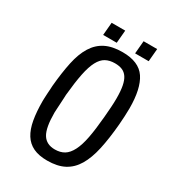

<svg xmlns="http://www.w3.org/2000/svg" viewBox="-196 -924 940 1041"><g transform="rotate(30 274.0 -404.0)"><path d="M386 -735 393 -815H478L471 -735ZM186 -735 193 -815H278L271 -735ZM414 -353Q417 -388 419 -417.5Q421 -447 421 -473Q421 -519 415 -550Q409 -581 396.5 -599.5Q384 -618 365 -626Q346 -634 319 -634Q286 -634 262 -621Q238 -608 221 -576Q204 -544 193 -490Q182 -436 174 -353Q174 -347 173 -330Q172 -313 171 -294Q170 -275 169 -259Q168 -243 168 -238Q168 -144 192 -105Q216 -66 269 -66Q303 -66 327 -80.5Q351 -95 368.5 -129Q386 -163 396.5 -217.5Q407 -272 414 -353ZM504 -358Q496 -266 481 -197.5Q466 -129 439 -83.5Q412 -38 369.5 -15.5Q327 7 263 7Q211 7 176 -9.5Q141 -26 120 -59.5Q99 -93 90 -143.5Q81 -194 81 -261Q81 -266 81.5 -279.5Q82 -293 83 -309Q84 -325 85 -339Q86 -353 86 -358Q94 -446 108 -511.5Q122 -577 149 -620.5Q176 -664 218.5 -685.5Q261 -707 325 -707Q427 -707 468 -646Q509 -585 509 -461Q509 -437 507.5 -411.5Q506 -386 504 -358Z"/></g></svg>

Font: Share
Style: Italic
Weight: 400
Version: Version 1.002